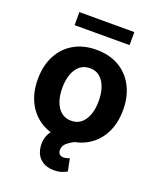

<svg xmlns="http://www.w3.org/2000/svg" viewBox="-166 -830 947 1136"><g transform="rotate(20 307.0 -261.5)"><path d="M306.8 10.7Q224.1 10.7 163.9 -24.7Q103.7 -60 71 -123.4Q38.4 -186.8 38.4 -270.6Q38.4 -355.1 71 -418.5Q103.7 -481.9 163.9 -517.2Q224.1 -552.6 306.8 -552.6Q389.6 -552.6 449.8 -517.2Q509.9 -481.9 542.6 -418.5Q575.3 -355.1 575.3 -270.6Q575.3 -186.8 542.6 -123.4Q509.9 -60 449.8 -24.7Q389.6 10.7 306.8 10.7ZM307.5 -106.5Q345.2 -106.5 370.4 -128Q395.6 -149.5 408.6 -186.8Q421.5 -224.1 421.5 -271.7Q421.5 -319.2 408.6 -356.5Q395.6 -393.8 370.4 -415.5Q345.2 -437.1 307.5 -437.1Q269.5 -437.1 243.8 -415.5Q218 -393.8 205.1 -356.5Q192.1 -319.2 192.1 -271.7Q192.1 -224.1 205.1 -186.8Q218 -149.5 243.8 -128Q269.5 -106.5 307.5 -106.5ZM311.1 203.8Q263.8 203.8 232.1 179.5Q200.3 155.2 192.5 110.1Q186.8 81 193 51.5Q199.2 22 218 -2.5Q236.9 -27 267.8 -40.8L380.3 0Q346.9 15.6 325.8 33.7Q304.7 51.8 304.7 77.4Q304.7 94.5 313.4 103.7Q322.1 112.9 339.1 112.9Q351.2 112.9 360.3 109.9Q369.3 106.9 376.4 104.4L392.4 182.5Q379.3 190 358.8 196.9Q338.4 203.8 311.1 203.8ZM479.8 -727.3V-645.2H133.9V-727.3Z"/></g></svg>

Font: InterMG
Style: Bold
Weight: 700
Designer: Rasmus Andersson
Foundry: rsms
Version: Version 3.019;December 26, 2023;FontCreator 15.0.0.2955 64-b